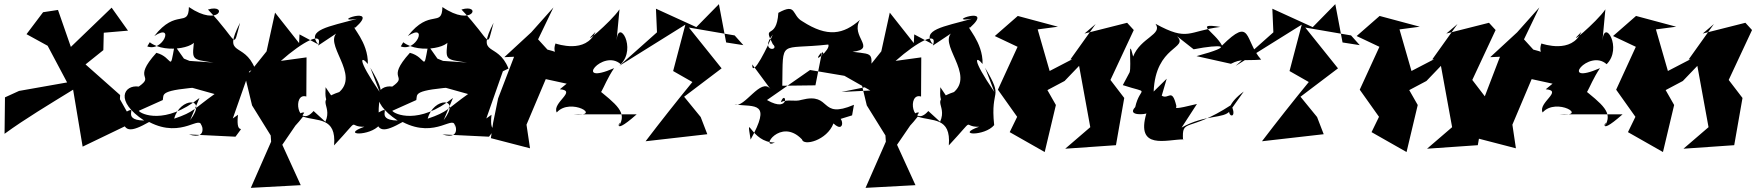

<svg xmlns="http://www.w3.org/2000/svg" viewBox="-20 -636 8479 927"><path d="M339 -361 260 -588 188 -577 108 -471 210 -415 304 -238 72 -197 4 -166 2 10C102 -63 218 -132 333 -203L379 72L622 -45L559 -157L560 -177L393 -325L479 -394L481 -478L598 -488L519 -599L279 -368Z M1104 -64 1184 -292 1211 -305C1158 -439 1052 -356 1139 -526C1102 -391 1136 -431 984 -590C1083 -620 1040 -501 892 -602C890 -500 831 -598 725 -462C825 -528 767 -383 691 -412L703 -432C783 -370 956 -413 919 -457C908 -346 897 -350 1011 -334L895 -342L868 -353L823 -417C798 -279 817 -360 735 -381C614 -247 731 -275 650 -218C579 -228 531 -149 676 -54C550 -56 669 -142 571 -86C571 10 613 2 700 -47C863 38 951 -92 953 -22C943 -65 996 46 892 13L1117 24C1175 -55 1116 37 1129 -82ZM766 -153C772 -182 745 -201 969 -217L887 -218L1016 -182C916 -111 919 -96 821 -63C847 -166 987 -172 898 -56L943 -163C777 -31 660 -85 650 -101Z M1426 -470 1424 -428 1308 -575 1267 -388 1190 -292 1163 -268 1197 -127 1287 18 1289 48 1191 271 1432 258 1343 63 1449 -92C1407 -107 1327 76 1443 -73C1511 -49 1605 -73 1593 66C1730 -81 1652 -22 1739 -24C1621 18 1766 23 1812 -32C1792 -219 1862 -150 1768 -309L1813 -192C1698 -360 1725 -366 1756 -327C1759 -435 1671 -512 1696 -503C1820 -615 1564 -524 1704 -545C1566 -507 1459 -492 1516 -422ZM1494 -100C1417 -11 1390 -191 1459 -170L1460 -359L1336 -342C1442 -436 1543 -489 1516 -416L1603 -474C1547 -408 1747 -249 1583 -169L1552 -215C1546 -122 1569 -120 1651 -202C1479 -152 1591 -139 1551 -48Z M2328 -64 2408 -292 2435 -305C2382 -439 2276 -356 2363 -526C2326 -391 2360 -431 2208 -590C2307 -620 2264 -501 2116 -602C2114 -500 2055 -598 1949 -462C2049 -528 1991 -383 1915 -412L1927 -432C2007 -370 2180 -413 2143 -457C2132 -346 2121 -350 2235 -334L2119 -342L2092 -353L2047 -417C2022 -279 2041 -360 1959 -381C1838 -247 1955 -275 1874 -218C1803 -228 1755 -149 1900 -54C1774 -56 1893 -142 1795 -86C1795 10 1837 2 1924 -47C2087 38 2175 -92 2177 -22C2167 -65 2220 46 2116 13L2341 24C2399 -55 2340 37 2353 -82ZM1990 -153C1996 -182 1969 -201 2193 -217L2111 -218L2240 -182C2140 -111 2143 -96 2045 -63C2071 -166 2211 -172 2122 -56L2167 -163C2001 -31 1884 -85 1874 -101Z M2683 -205C2769 -198 2644 -140 2668 -93C2734 -168 2896 -70 2748 -84H3054C2914 40 2991 -84 2968 -27C3009 -92 2960 -130 2852 -216C2879 -136 2881 -212 2945 -307C2741 -218 2892 -403 2977 -326C3055 -403 2966 -550 2957 -441L2971 -591C2930 -529 2766 -393 2855 -482C2809 -375 2669 -424 2662 -426C2625 -325 2815 -349 2614 -399L2743 -265L2578 -446L2652 -600L2545 -480L2415 -360L2462 -362L2385 -161L2361 -44L2350 31L2539 80L2522 -34L2615 -254L2716 -232Z M3569 -418 3486 -431 3451 -616 3342 -505 3147 -594 3152 -480 2970 -318 3289 -517 3230 -293 3323 -240C3246 -146 3171 -51 3097 46L3395 12L3363 -71L3283 -169L3464 -306L3306 -503L3527 -465Z M4094 -79 4103 -130C3932 -57 3999 -192 3850 -154C3816 -143 3785 -159 3750 -143C3773 -210 3801 -85 3683 -153L3891 -298L4057 -270L4182 -199L4043 -192L4177 -219C4191 -389 4211 -371 4096 -386C4217 -400 4083 -460 4132 -540C4052 -470 3976 -454 3854 -533C3801 -562 3828 -624 3738 -574C3729 -436 3659 -525 3711 -423C3749 -389 3644 -384 3711 -469C3691 -420 3610 -252 3612 -325L3700 -206C3654 -265 3574 -112 3527 -131C3629 -120 3705 -145 3604 38C3581 -105 3605 54 3721 52C3646 89 3748 -72 3852 37C3859 71 3973 42 4004 -40C4073 25 4049 -126 3990 -47ZM3996 -318 3949 -386 3917 -224 3757 -222C3761 -453 3740 -394 3979 -421C3993 -397 3894 -319 3943 -380Z M4394 -470 4392 -428 4276 -575 4235 -388 4158 -292 4131 -268 4165 -127 4255 18 4257 48 4159 271 4400 258 4311 63 4417 -92C4375 -107 4295 76 4411 -73C4479 -49 4573 -73 4561 66C4698 -81 4620 -22 4707 -24C4589 18 4734 23 4780 -32C4760 -219 4830 -150 4736 -309L4781 -192C4666 -360 4693 -366 4724 -327C4727 -435 4639 -512 4664 -503C4788 -615 4532 -524 4672 -545C4534 -507 4427 -492 4484 -422ZM4462 -100C4385 -11 4358 -191 4427 -170L4428 -359L4304 -342C4410 -436 4511 -489 4484 -416L4571 -474C4515 -408 4715 -249 4551 -169L4520 -215C4514 -122 4537 -120 4619 -202C4447 -152 4559 -139 4519 -48Z M5270 -520 5148 -349 5157 -350 4901 -217 5060 -251 4990 -494 5088 -507 4894 -559 4783 -462 4893 -410 4798 -203 4891 -72 4855 2 5024 98 5078 -129 5037 -201 5120 -245 5190 -318 5244 -22 5123 82 5368 65 5408 -163 5323 -274 5326 -217 5454 -491 5422 -526 5216 -474Z M5613 -256 5550 -194C5559 -417 5721 -400 5663 -461L5743 -398C5877 -424 5950 -417 5757 -365L5923 -328C5974 -354 5989 -342 6069 -348C5987 -441 6025 -560 5880 -416C5845 -483 5740 -527 5872 -506C5715 -486 5718 -434 5559 -521C5595 -469 5487 -455 5451 -363C5424 -472 5444 -318 5434 -287L5401 -225C5540 -180 5484 -223 5461 -119C5418 -74 5515 -84 5515 -89C5462 91 5614 37 5693 37L5692 42C5685 -70 5716 7 5924 -129C5973 -32 5838 -86 5985 -194L5919 -101C5889 -61 5800 -85 5685 -20L5759 -134C5649 -107 5655 -113 5660 -123C5638 -216 5623 -153 5589 -174Z M6545 -418 6462 -431 6427 -616 6318 -505 6123 -594 6128 -480 5946 -318 6265 -517 6206 -293 6299 -240C6222 -146 6147 -51 6073 46L6371 12L6339 -71L6259 -169L6440 -306L6282 -503L6503 -465Z M7017 -520 6895 -349 6904 -350 6648 -217 6807 -251 6737 -494 6835 -507 6641 -559 6530 -462 6640 -410 6545 -203 6638 -72 6602 2 6771 98 6825 -129 6784 -201 6867 -245 6937 -318 6991 -22 6870 82 7115 65 7155 -163 7070 -274 7073 -217 7201 -491 7169 -526 6963 -474Z M7443 -205C7529 -198 7404 -140 7428 -93C7494 -168 7656 -70 7508 -84H7814C7674 40 7751 -84 7728 -27C7769 -92 7720 -130 7612 -216C7639 -136 7641 -212 7705 -307C7501 -218 7652 -403 7737 -326C7815 -403 7726 -550 7717 -441L7731 -591C7690 -529 7526 -393 7615 -482C7569 -375 7429 -424 7422 -426C7385 -325 7575 -349 7374 -399L7503 -265L7338 -446L7412 -600L7305 -480L7175 -360L7222 -362L7145 -161L7121 -44L7110 31L7299 80L7282 -34L7375 -254L7476 -232Z M8255 -520 8133 -349 8142 -350 7886 -217 8045 -251 7975 -494 8073 -507 7879 -559 7768 -462 7878 -410 7783 -203 7876 -72 7840 2 8009 98 8063 -129 8022 -201 8105 -245 8175 -318 8229 -22 8108 82 8353 65 8393 -163 8308 -274 8311 -217 8439 -491 8407 -526 8201 -474Z"/></svg>

Font: Asimov Silicon
Style: Regular
Weight: 400
Designer: Google
Version: Version 2.000980; 2014